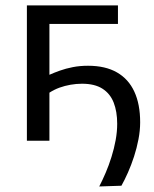

<svg xmlns="http://www.w3.org/2000/svg" viewBox="-20 -516 563 704"><path d="M343.9 167.7Q355.6 145.2 367.4 117.6Q379.2 90.1 388.7 59.6Q398.3 29.1 404 -1.9Q409.7 -32.8 409.7 -62.1Q409.7 -106.9 396.8 -139.9Q383.9 -172.8 355.5 -190.9Q327.1 -209 280.7 -209Q259.7 -209 238.6 -205.3Q217.6 -201.6 198.1 -194.6Q178.7 -187.5 161.2 -176.2Q161.2 -141.7 161.2 -113.6Q161.2 -85.5 161.2 -58.6Q161.2 -31.7 161.2 0H78.6Q78.6 -55.3 78.6 -106.4Q78.6 -157.5 78.6 -218.9V-268.9Q78.6 -313.3 78.6 -351.1Q78.6 -388.9 78.6 -424.2Q78.6 -459.5 78.6 -496.1H412.5V-428.2Q363.3 -428.2 312.6 -428.2Q262 -428.2 214 -428.2H112L161.2 -483Q161.2 -448.2 161.2 -416Q161.2 -383.7 161.2 -349.1Q161.2 -314.5 161.2 -272.8V-241.8Q178.9 -249.7 200 -257.2Q221.2 -264.8 246.8 -269.8Q272.4 -274.9 302.9 -274.9Q366.5 -274.9 408.9 -250.5Q451.3 -226.1 472.6 -179.9Q493.9 -133.8 493.9 -67.7Q493.9 -37.4 487.7 -5.2Q481.6 26.9 471.5 57.9Q461.4 88.9 449.3 116.3Q437.2 143.7 425.2 165Z"/></svg>

Font: Commissioner Thin
Style: Regular
Weight: 100
Designer: Kostas Bartsokas
Foundry: Kostas Bartsokas
Version: Version 1.001;gftools[0.9.23]